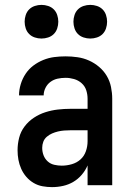

<svg xmlns="http://www.w3.org/2000/svg" viewBox="-20 -759 540 787"><path d="M193 8Q174 8 154.5 4.5Q135 1 118 -9Q101 -19 88 -34Q75 -49 67 -67Q59 -85 55.5 -104Q52 -123 52 -143Q52 -169 58.5 -194.5Q65 -220 81 -241Q97 -262 119 -276.5Q141 -291 166 -299Q191 -307 217 -310Q243 -313 269 -313H339V-354Q339 -372 333.5 -389Q328 -406 314.5 -418Q301 -430 283.5 -435Q266 -440 249 -440Q232 -440 216 -436.5Q200 -433 187 -423.5Q174 -414 166.5 -399Q159 -384 159 -368H58Q58 -391 65 -414Q72 -437 85 -456.5Q98 -476 116.5 -490Q135 -504 157 -513Q179 -522 202 -525Q225 -528 249 -528Q273 -528 297.5 -524.5Q322 -521 344.5 -511Q367 -501 386 -485Q405 -469 417.5 -448Q430 -427 435 -402.5Q440 -378 440 -354V0H339V-81Q330 -60 315 -42.5Q300 -25 280.5 -13.5Q261 -2 238.5 3Q216 8 193 8ZM233 -80Q254 -80 274.5 -86Q295 -92 310 -105.5Q325 -119 332 -139Q339 -159 339 -180V-225H269Q256 -225 243 -224Q230 -223 217.5 -220Q205 -217 193.5 -212Q182 -207 172 -198.5Q162 -190 157.5 -178Q153 -166 153 -153Q153 -137 158.5 -122.5Q164 -108 175.5 -97.5Q187 -87 202.5 -83.5Q218 -80 233 -80ZM350 -601Q336 -601 322.5 -605.5Q309 -610 299.5 -619.5Q290 -629 285.5 -642.5Q281 -656 281 -670Q281 -684 285.5 -697.5Q290 -711 299.5 -720.5Q309 -730 322.5 -734.5Q336 -739 350 -739Q364 -739 377.5 -734.5Q391 -730 400.5 -720.5Q410 -711 414.5 -697.5Q419 -684 419 -670Q419 -656 414.5 -642.5Q410 -629 400.5 -619.5Q391 -610 377.5 -605.5Q364 -601 350 -601ZM150 -601Q136 -601 122.5 -605.5Q109 -610 99.5 -619.5Q90 -629 85.5 -642.5Q81 -656 81 -670Q81 -684 85.5 -697.5Q90 -711 99.5 -720.5Q109 -730 122.5 -734.5Q136 -739 150 -739Q164 -739 177.5 -734.5Q191 -730 200.5 -720.5Q210 -711 214.5 -697.5Q219 -684 219 -670Q219 -656 214.5 -642.5Q210 -629 200.5 -619.5Q191 -610 177.5 -605.5Q164 -601 150 -601Z"/></svg>

Font: Iosevka Curly Semibold
Style: Regular
Weight: 600
Monospace: yes
Designer: Belleve Invis
Foundry: Belleve Invis
Version: Version 22.1.2; ttfautohint (v1.8.4)